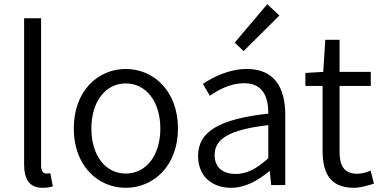

<svg xmlns="http://www.w3.org/2000/svg" viewBox="-20 -883 1818 916"><path d="M183 13C206 13 219 10 232 6L220 -57C210 -55 206 -55 201 -55C187 -55 176 -66 176 -93V-796H95V-99C95 -27 121 13 183 13Z M580 13C712 13 829 -91 829 -270C829 -450 712 -554 580 -554C448 -554 332 -450 332 -270C332 -91 448 13 580 13ZM580 -55C483 -55 416 -141 416 -270C416 -398 483 -485 580 -485C677 -485 745 -398 745 -270C745 -141 677 -55 580 -55Z M1082 13C1150 13 1212 -22 1264 -66H1267L1274 0H1341V-335C1341 -465 1289 -554 1158 -554C1071 -554 995 -514 948 -483L981 -426C1022 -455 1080 -486 1145 -486C1238 -486 1261 -414 1260 -341C1028 -315 925 -257 925 -139C925 -41 993 13 1082 13ZM1104 -53C1049 -53 1004 -79 1004 -144C1004 -218 1069 -264 1260 -286V-128C1205 -79 1159 -53 1104 -53ZM1142 -639 1313 -809 1255 -863 1100 -680Z M1668 13C1698 13 1734 3 1764 -7L1748 -69C1730 -61 1705 -54 1685 -54C1620 -54 1600 -94 1600 -160V-473H1749V-540H1600V-693H1532L1522 -540L1437 -535V-473H1519V-163C1519 -58 1555 13 1668 13Z"/></svg>

Font: Source Han Sans JP Normal
Style: Regular
Weight: 350
Designer: Ryoko NISHIZUKA 西塚涼子 (kana, bopomofo & ideographs); Paul D. Hunt (Latin, Greek & Cyrillic); Sandoll Communications 산돌커뮤니
Foundry: Adobe
Version: Version 2.002;hotconv 1.0.116;makeotfexe 2.5.65601